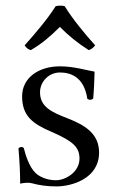

<svg xmlns="http://www.w3.org/2000/svg" viewBox="-20 -656 414 686"><path d="M46 -126C50 -79 52 -40 52 0C62 -2 71 -3 76 -3C83 -3 88 -3 95 -1C121 6 147 10 182 10C235 10 334 -17 334 -111C334 -176 287 -208 222 -233C165 -255 123 -274 123 -326C123 -365 155 -397 194 -397C229 -397 280 -384 292 -303C298 -298 307 -298 313 -304C316 -338 317 -369 318 -400C288 -405 244 -419 194 -419C118 -419 59 -378 59 -312C59 -242 96 -214 164 -185C242 -151 264 -130 264 -89C264 -42 215 -12 180 -12C143 -12 117 -28 107 -38C84 -60 71 -103 65 -127C59 -133 52 -132 46 -126ZM211 -634C200 -637 190 -636 179 -634C150 -588 104 -534 68 -494C74 -485 81 -479 90 -477C129 -499 162 -528 194 -560C224 -529 259 -501 297 -477C306 -479 315 -487 320 -494C284 -534 240 -587 211 -634Z"/></svg>

Font: Libertinus Serif Display
Style: Regular
Weight: 400
Designer: Philipp H. Poll, Khaled Hosny
Foundry: Caleb Maclennan
Version: Version 7.050;RELEASE